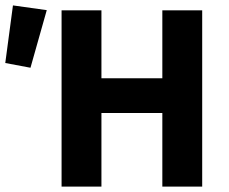

<svg xmlns="http://www.w3.org/2000/svg" viewBox="-32 -690 845 710"><path d="M195.7 0V-651.8H343.1V-400.5H568.3V-651.8H715.7V0H568.3V-272.1H343.1V0ZM80.7 -439.5 -12.5 -457 15.9 -670 140.9 -652.5Z"/></svg>

Font: Source Sans 3 Variable
Style: Regular
Weight: 200
Designer: Paul D. Hunt
Foundry: Adobe Systems Incorporated
Version: Version 3.026